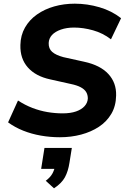

<svg xmlns="http://www.w3.org/2000/svg" viewBox="-20 -736 693 1045"><path d="M306 11Q253 11 202 2Q151 -7 106 -25Q61 -43 24 -70L78 -189Q116 -164 156.5 -148.5Q197 -133 238.5 -126Q280 -119 321 -119Q364 -119 394 -129.5Q424 -140 440.5 -158.5Q457 -177 458 -200Q458 -220 449 -235Q440 -250 419.5 -261Q399 -272 365 -279L253 -304Q174 -321 131.5 -369Q89 -417 91 -491Q92 -544 116 -586Q140 -628 181 -657Q222 -686 275 -701Q328 -716 387 -716Q455 -716 521.5 -696.5Q588 -677 639 -637L584 -522Q540 -556 486.5 -571Q433 -586 383 -586Q343 -586 311.5 -575Q280 -564 263 -545.5Q246 -527 245 -502Q244 -471 264 -453.5Q284 -436 325 -425L438 -400Q526 -381 570 -333Q614 -285 612 -216Q611 -159 586 -116.5Q561 -74 518.5 -46Q476 -18 421.5 -3.5Q367 11 306 11ZM274 289 229 248Q254 229 265 209Q276 189 280 166L307 183H204L222 69H371L358 150Q351 196 333.5 228.5Q316 261 274 289Z"/></svg>

Font: Nunito Sans 11pt ExtraBold
Style: Italic
Weight: 800
Italic angle: -9°
Version: Version 3.101;gftools[0.9.27]